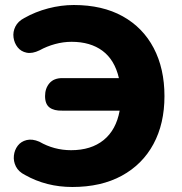

<svg xmlns="http://www.w3.org/2000/svg" viewBox="-20 -736 726 767"><path d="M269 11Q165 11 80 -37Q54 -50 43.5 -71Q33 -92 35.5 -114.5Q38 -137 51 -154Q64 -171 86.5 -176.5Q109 -182 137 -170Q196 -136 264 -136Q344 -136 394 -176.5Q444 -217 458 -294H229Q196 -293 178 -306.5Q160 -320 160 -352Q160 -383 177.5 -403.5Q195 -424 229 -424H455Q438 -497 389.5 -533Q341 -569 266 -569Q233 -569 200 -560Q167 -551 138 -535Q109 -521 86.5 -525.5Q64 -530 50.5 -547Q37 -564 34 -586.5Q31 -609 41.5 -630Q52 -651 77 -664Q121 -689 172.5 -702.5Q224 -716 275 -716Q389 -716 470 -671Q551 -626 594 -544Q637 -462 637 -352Q637 -242 593 -160.5Q549 -79 466.5 -34Q384 11 269 11Z"/></svg>

Font: Chiron GoRound TC EB
Style: Regular
Weight: 700
Designer: Ryoko NISHIZUKA 西塚涼子 (kana, bopomofo & ideographs); Paul D. Hunt (Latin, Greek & Cyrillic); Sandoll Communications 산돌커뮤니
Foundry: Adobe
Version: Version 1.000;hotconv 1.1.1;makeotfexe 2.6.0